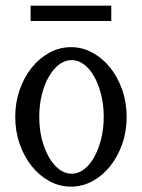

<svg xmlns="http://www.w3.org/2000/svg" viewBox="-20 -660 514 695"><path d="M35.2 -237.3Q35.2 -289.1 51.3 -335Q67.4 -380.9 94.7 -415Q122.1 -449.2 158.7 -469.2Q195.3 -489.3 237.3 -489.3Q278.3 -489.3 314.9 -469.2Q351.6 -449.2 378.9 -415Q406.2 -380.9 422.4 -335Q438.5 -289.1 438.5 -237.3Q438.5 -184.6 422.4 -138.7Q406.2 -92.8 378.9 -58.6Q351.6 -24.4 314.9 -4.4Q278.3 15.6 237.3 15.6Q195.3 15.6 158.7 -4.4Q122.1 -24.4 94.7 -58.6Q67.4 -92.8 51.3 -138.7Q35.2 -184.6 35.2 -237.3ZM122.1 -237.3Q122.1 -194.3 131.3 -157.2Q140.6 -120.1 156.7 -91.8Q172.9 -63.5 193.8 -47.4Q214.8 -31.2 239.3 -31.2Q263.7 -31.2 284.7 -47.4Q305.7 -63.5 321.3 -91.8Q336.9 -120.1 346.2 -157.2Q355.5 -194.3 355.5 -237.3Q355.5 -279.3 346.2 -316.9Q336.9 -354.5 321.3 -382.3Q305.7 -410.2 284.7 -426.3Q263.7 -442.4 239.3 -442.4Q214.8 -442.4 193.8 -426.3Q172.9 -410.2 156.7 -382.3Q140.6 -354.5 131.3 -316.9Q122.1 -279.3 122.1 -237.3ZM90.8 -639.6H382.8V-584H90.8Z"/></svg>

Font: Uchen
Style: Regular
Weight: 400
Designer: Christopher J. Fynn
Foundry: Christopher J. Fynn for DDC
Version: Version 1.000 preliminary